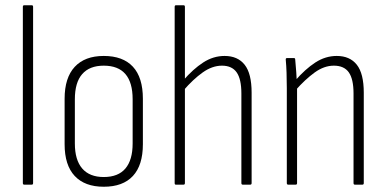

<svg xmlns="http://www.w3.org/2000/svg" viewBox="-20 -703 1472 731"><path d="M72 0Q67 0 67 -6V-677Q67 -683 72 -683H101Q106 -683 106 -677V-6Q106 0 101 0Z M375 8Q303 8 264.5 -33Q226 -74 226 -154V-327Q226 -407 264.5 -448.5Q303 -490 375 -490Q448 -490 486 -449Q524 -408 524 -327V-154Q524 -74 486 -33Q448 8 375 8ZM375 -29Q430 -29 457.5 -61.5Q485 -94 485 -157V-325Q485 -389 457.5 -421Q430 -453 375 -453Q321 -453 293 -421Q265 -389 265 -325V-157Q265 -94 293 -61.5Q321 -29 375 -29Z M904 0Q899 0 899 -6V-347Q899 -402 881 -427.5Q863 -453 825 -453Q788 -453 751.5 -427Q715 -401 678 -358L677 -396Q715 -440 753.5 -465Q792 -490 835 -490Q885 -490 911.5 -456.5Q938 -423 938 -350V-6Q938 0 933 0ZM649 0Q645 0 645 -6V-677Q645 -683 650 -683H679Q684 -683 684 -677V-6Q684 0 679 0Z M1331 0Q1326 0 1326 -6V-347Q1326 -402 1308 -427.5Q1290 -453 1251 -453Q1214 -453 1178 -427Q1142 -401 1104 -358L1103 -395Q1142 -440 1180.5 -465Q1219 -490 1262 -490Q1312 -490 1338.5 -456.5Q1365 -423 1365 -350V-6Q1365 0 1360 0ZM1077 0Q1072 0 1072 -6V-367Q1072 -398 1071 -426Q1070 -454 1068 -475Q1067 -482 1073 -482H1099Q1104 -482 1104 -476Q1106 -457 1108 -427.5Q1110 -398 1110 -380L1111 -372V-6Q1111 0 1106 0Z"/></svg>

Font: Sofia Sans Condensed ExtraLight
Style: Regular
Weight: 250
Version: Version 4.100